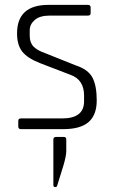

<svg xmlns="http://www.w3.org/2000/svg" viewBox="-20 -530 467 788"><path d="M252 43V90Q252 109 241 147L215 231Q214 238 206.5 238Q199 238 199 229V43Q199 32 210 32H242Q252 32 252 43ZM240 0H66Q55 0 55 -11V-34Q55 -44 66 -44H235Q325 -44 325 -114V-138Q325 -203 269 -223L144 -271Q93 -291 71.5 -318Q50 -345 50 -393Q50 -510 179 -510H341Q352 -510 352 -499V-476Q352 -466 341 -466H184Q143 -466 122.5 -448Q102 -430 102 -406V-383Q102 -355 117.5 -339Q133 -323 165 -312L290 -262Q342 -245 359.5 -211.5Q377 -178 377 -118Q377 -58 343.5 -29Q310 0 240 0Z"/></svg>

Font: Rajdhani
Style: Regular
Weight: 400
Designer: Satya Rajpurohit, Jyotish Sonowal
Foundry: Indian Type Foundry
Version: Version 1.201 February 1, 2022